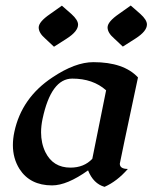

<svg xmlns="http://www.w3.org/2000/svg" viewBox="-20 -687 565 712"><path d="M367.7 5.9Q326.2 -5.9 306.6 -55.2Q228.5 0.5 173.3 0.5Q91.3 0.5 52.2 -60.5Q27.8 -99.6 27.8 -148.9Q27.8 -172.4 33.2 -197.8Q60.1 -324.2 174.3 -399.9Q258.8 -456.5 326.2 -456.5Q439 -456.5 491.7 -399.9Q424.3 -83.5 424.3 -80.1Q424.3 -60.5 454.1 -60.5Q414.1 -14.6 367.7 5.9ZM241.2 -65.4Q291.5 -65.4 322.3 -98.1L373.5 -352.1Q324.7 -395.5 248 -395.5Q169.4 -395.5 137.7 -245.6Q132.3 -219.7 132.3 -196.3Q132.3 -155.8 148.4 -122.6Q176.8 -65.4 241.2 -65.4ZM435.5 -514.2 403.3 -544.4Q378.9 -565.4 378.9 -585.4Q378.9 -606.4 420.9 -635.3L464.8 -666.5L500.5 -635.3Q524.9 -613.3 524.9 -596.2Q524.9 -571.3 482.9 -544.4ZM180.2 -513.7 147.9 -543.9Q123.5 -564.9 123.5 -585Q123.5 -606 165.5 -634.8L209.5 -666L245.1 -634.8Q269.5 -612.8 269.5 -595.7Q269.5 -570.8 227.5 -543.9Z"/></svg>

Font: Balgruf
Style: Italic
Weight: 500
Italic angle: -12°
Designer: Paul James Miller
Foundry: High-Logic / Made with FontCreator
Version: Version 1.201;March 28, 2021;FontCreator 13.0.0.2683 64-bit